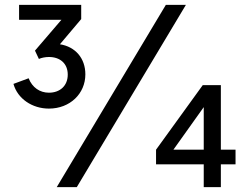

<svg xmlns="http://www.w3.org/2000/svg" viewBox="-20 -765 1022 785"><path d="M180 -321C266 -321 329 -382 329 -461C329 -527 288 -574 225 -584L312 -687V-745H58V-684H231L123 -558L139 -524C150 -529 166 -532 180 -532C226 -532 257 -505 257 -460C257 -414 225 -386 180 -386C143 -386 112 -407 97 -445L35 -422C52 -361 112 -321 180 -321ZM212 0H294L740 -745H658ZM618 -93H813V0H883V-93H943V-153H883V-417H809L618 -153ZM689 -153 813 -327V-153Z"/></svg>

Font: Mluvka
Style: Regular
Weight: 400
Designer: Modified by Jiří Krblich, Original typeface by Gumpita Rahayu
Foundry: Gumpita Rahayu & Jiří Krblich
Version: Version 2.000;Glyphs 3.1.1 (3134)